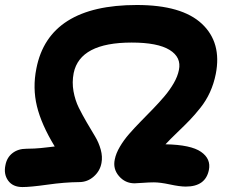

<svg xmlns="http://www.w3.org/2000/svg" viewBox="-41 -736 926 776"><path d="M49.8 20Q10.7 20 -8.1 -6.1Q-26.9 -32.2 -19 -68.8Q-13.2 -99.6 9.5 -117.2Q32.2 -134.8 65.9 -134.8Q81.5 -134.8 97.9 -135.7Q114.3 -136.7 124.8 -137.7Q135.3 -138.7 153.6 -140.9Q171.9 -143.1 180.2 -144Q126 -232.9 108.2 -306.9Q90.3 -380.9 106 -459Q155.8 -715.8 512.2 -715.8Q693.8 -715.8 774.9 -639.9Q856 -564 831.1 -437Q823.2 -397.5 807.6 -363.3Q792 -329.1 769 -300.3Q746.1 -271.5 725.8 -250.5Q705.6 -229.5 675.5 -200.7Q645.5 -171.9 627.9 -152.8Q730.5 -150.9 771.5 -122.3Q812.5 -93.8 803.2 -48.8Q789.6 18.1 710 18.1Q685.5 18.1 645.8 9.5Q606 1 581.1 1Q562 1 537.4 2.9Q512.7 4.9 502.9 4.9Q464.8 4.9 439.7 -24.4Q414.6 -53.7 422.9 -91.8Q427.7 -116.2 443.4 -142.8Q459 -169.4 480.5 -194.1Q502 -218.8 527.1 -244.4Q552.2 -270 577.4 -295.9Q602.5 -321.8 624 -347.2Q645.5 -372.6 661.4 -400.1Q677.2 -427.7 682.1 -453.1Q692.9 -504.4 644.5 -534.2Q596.2 -564 491.2 -564Q282.2 -564 256.8 -440.9Q249.5 -403.3 256.1 -366.9Q262.7 -330.6 277.3 -301Q292 -271.5 309.8 -241Q327.6 -210.4 343 -185.1Q358.4 -159.7 366.2 -131.1Q374 -102.5 369.1 -77.1Q363.3 -44.9 337.9 -22.5Q312.5 0 278.8 0Q219.7 0.5 151.1 10.3Q82.5 20 49.8 20Z"/></svg>

Font: Shantell Sans Normal
Style: Bold Italic
Weight: 700
Italic angle: -11.31°
Designer: Stephen Nixon, Anya Danilova, Shantell Martin
Foundry: Arrow Type
Version: Version 1.006;[559af2be0]